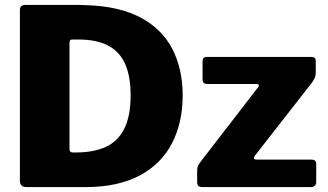

<svg xmlns="http://www.w3.org/2000/svg" viewBox="-20 -762 1334 782"><path d="M87 0Q61 0 61 -27V-719Q61 -732 66.5 -737Q72 -742 85 -742Q109 -742 142 -742Q175 -742 210.5 -742Q246 -742 278 -742Q310 -742 330 -741Q465 -737 552.5 -690.5Q640 -644 682 -562.5Q724 -481 724 -373Q724 -263 680.5 -178.5Q637 -94 548.5 -47Q460 0 328 0ZM276 -141H289Q361 -141 410.5 -163.5Q460 -186 486 -237.5Q512 -289 512 -374Q512 -452 489.5 -502Q467 -552 420 -576.5Q373 -601 301 -601H273Q263 -601 263 -587V-155Q263 -141 276 -141ZM807 0Q793 0 788 -4.5Q783 -9 783 -23V-64Q783 -79 786.5 -86.5Q790 -94 803 -111L1030 -405Q1042 -420 1021 -420H825Q814 -420 809.5 -424.5Q805 -429 805 -441V-512Q805 -530 822 -530H1249Q1266 -530 1266 -513V-465Q1266 -454 1262.5 -446Q1259 -438 1251 -426L1019 -129Q1006 -112 1026 -112H1248Q1268 -112 1268 -95V-20Q1268 -12 1262.5 -6Q1257 0 1246 0H807Z"/></svg>

Font: Libre Franklin ExtraBold
Style: Regular
Weight: 800
Designer: Pablo Impallari, Rodrigo Fuenzalida, Nhung Nguyen
Foundry: Impallari Type
Version: Version 3.000